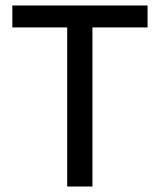

<svg xmlns="http://www.w3.org/2000/svg" viewBox="-20 -680 582 700"><path d="M225 0V-660H317V0ZM25 -580V-660H518V-580Z"/></svg>

Font: Bricolage Grotesque 17pt
Style: Regular
Weight: 400
Version: Version 1.001;gftools[0.9.33.dev8+g029e19f]